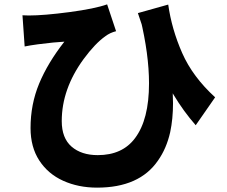

<svg xmlns="http://www.w3.org/2000/svg" viewBox="-20 -793 1040 880"><path d="M966 -347 877 -219Q821 -283 776 -358Q688 -499 612 -733L751 -772Q767 -659 815 -550Q863 -441 966 -347ZM112 -722Q181 -722 298 -737.5Q415 -753 471 -773L512 -650Q484 -643 463 -627Q416 -594 363 -522Q263 -385 263 -238Q263 -160 308 -121Q353 -82 428 -82Q541 -82 599 -160Q663 -245 663 -411Q663 -543 623 -709L753 -501Q773 -409 773 -320Q773 -248 760 -187Q743 -112 704 -57Q619 67 425 67Q339 67 269.5 35.5Q200 4 160 -57.5Q120 -119 120 -206Q120 -315 159.5 -410Q199 -505 275 -602Q232 -600 154 -590Q117 -585 93 -580L83 -723Z"/></svg>

Font: Merged Yaku Han JP ExtraBold
Style: Regular
Weight: 800
Designer: Ryoko NISHIZUKA 西塚涼子 (kana, bopomofo & ideographs); Paul D. Hunt (Latin, Greek & Cyrillic); Sandoll Communications 산돌커뮤니
Foundry: Adobe
Version: Version 2.004